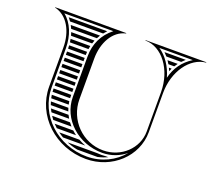

<svg xmlns="http://www.w3.org/2000/svg" viewBox="-106 -737 970 879"><g transform="rotate(20 379.0 -297.5)"><path d="M649.3 -562C654.5 -567.6 660 -572.9 665.9 -578H562.1C567.4 -572.9 572.4 -567.6 577.1 -562ZM637.5 -548H587.8C591.4 -542.8 594.8 -537.5 598 -532H626.5C629.9 -537.5 633.6 -542.9 637.5 -548ZM618.8 -518H605.5L612.2 -503.2ZM437.8 -22C454.5 -25.6 470.3 -31 485 -38H471.1C464.7 -37.3 458.2 -37 451.3 -37C443.8 -37 436.5 -37.3 429.2 -38H287C303.5 -31 320.9 -25.6 339.1 -22ZM218 -82H311.7C305 -87 298.5 -92.3 292.4 -98H201.8C206.9 -92.4 212.3 -87.1 218 -82ZM235 -68C242.7 -62.2 250.7 -56.9 259.1 -52H367.4C355.5 -56.4 344.1 -61.8 333.2 -68ZM147.1 -202H232.2C231.1 -207.3 230.2 -212.6 229.5 -218H144.2C145 -212.6 145.9 -207.3 147.1 -202ZM150.7 -188C152.3 -182.6 154 -177.3 156 -172H241.3C239.3 -177.2 237.4 -182.6 235.8 -188ZM161.9 -158C164.3 -152.6 167 -147.2 170 -142H256.3C253.1 -147.2 250.2 -152.5 247.5 -158ZM178.4 -128C182 -122.5 185.9 -117.2 189.9 -112H278.6C274 -117.1 269.7 -122.5 265.7 -128ZM142 -248C142 -242.6 142.2 -237.3 142.7 -232H228.3C228.1 -235.3 228 -238.6 228 -242V-248ZM142 -428V-412H228V-428ZM142 -398V-382H228V-398ZM142 -368V-352H228V-368ZM142 -338V-322H228V-338ZM142 -308V-292H228V-308ZM142 -278V-262H228V-278ZM107.9 -562H269.1C273.4 -567.5 278.1 -572.9 283.1 -578H95.6C100 -572.9 104.1 -567.6 107.9 -562ZM116.4 -548C119.3 -542.8 121.8 -537.5 124.2 -532H249.7C252.5 -537.5 255.6 -542.8 259 -548ZM129.6 -518C131.4 -512.8 133 -507.4 134.4 -502H237.3C239 -507.4 240.9 -512.8 243.1 -518ZM137.5 -488C138.5 -482.7 139.4 -477.4 140.1 -472H230.4C231.2 -477.4 232.2 -482.8 233.4 -488ZM141.4 -458C141.8 -452.7 142 -447.4 142 -442H228C228.1 -447.4 228.3 -452.7 228.7 -458ZM620 -209V-400C620 -504.8 681 -591 758 -598V-600H462V-598C543.7 -598 610 -509.3 610 -400V-209C610 -126.2 538.9 -59 451.3 -59C351.2 -59 270 -141 270 -242V-440C270 -517.1 306.3 -584.5 368 -598V-600H22V-598C83.7 -584.5 120 -517.1 120 -440V-249C120 -108.5 241 5 391 5C517 5 620 -90.6 620 -209ZM564.5 -87.8C525 -38.8 461.9 -7 391 -7C247 -7 132 -115.8 132 -249V-440C132 -500.8 110.1 -557 70.6 -588H309.4C262.4 -551.2 238 -499.9 238 -440V-242C238 -134.4 333.6 -47 451.3 -47C494.5 -47 534.3 -62.5 564.5 -87.8ZM696.5 -588C652.6 -560.4 624.6 -521.7 612.5 -471.3C598.5 -522 569.5 -564.4 533.5 -588Z"/></g></svg>

Font: SortefaxS02
Style: Medium
Weight: 500
Designer: gluk
Foundry: gluk
Version: Version 0.261